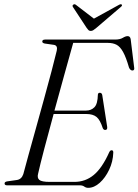

<svg xmlns="http://www.w3.org/2000/svg" viewBox="-20 -890 665 922"><path d="M363.5 0H14.5Q2 0 2 -9Q2 -17 14.5 -19L60 -25.5Q83.5 -28.5 92 -54Q101 -88.5 117.2 -147Q133.5 -205.5 153 -275.8Q172.5 -346 192 -416.8Q211.5 -487.5 227.5 -548Q243.5 -608.5 252.5 -646.5Q258 -671 239.5 -674.5L194.5 -681Q183 -683.5 183 -690.5Q183 -700 196.5 -700H532.5Q556 -700 569.5 -708.2Q583 -716.5 593 -716.5Q605 -716.5 607.5 -702L624 -568Q627.5 -552 616.5 -551.5Q606 -551 599.5 -565.5Q585.5 -614.5 571.2 -640.2Q557 -666 539.8 -675Q522.5 -684 499 -684H331.5Q314.5 -623 290.2 -535.8Q266 -448.5 241.5 -359H393Q417.5 -359 433.2 -374.8Q449 -390.5 450 -435.5Q451 -444.5 459 -444.5Q469 -444.5 471 -433.5L494.5 -282Q497 -267 486.5 -266Q478 -265 473.5 -274.5Q461 -314 443.8 -328.2Q426.5 -342.5 395 -342.5H237.5Q213 -253 192.5 -175Q172 -97 163 -56Q157.5 -36 168.8 -26.2Q180 -16.5 219.5 -16.5H337Q390 -16.5 430.2 -49.8Q470.5 -83 504.5 -159Q509 -168.5 516 -168.5Q524.5 -168.5 524 -157Q522.5 -113.5 504.2 -75Q486 -36.5 459 -12.2Q432 12 403.5 12Q393 12 384.8 6Q376.5 0 363.5 0ZM442 -755.5Q434 -749 428.2 -745.2Q422.5 -741.5 416 -741.5Q409 -741.5 405 -745.2Q401 -749 396.5 -755.5L330.5 -856Q325.5 -863.5 332.5 -868Q338.5 -872 345.5 -866L431 -800.5L550 -866Q560.5 -872 564.5 -868Q569 -863.5 559.5 -856Z"/></svg>

Font: Fraunces 72pt Light
Style: Italic
Weight: 300
Italic angle: -16°
Version: Version 1.000;[b76b70a41]